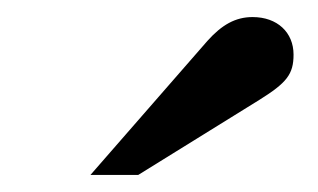

<svg xmlns="http://www.w3.org/2000/svg" viewBox="-20 -733 373 225"><path d="M86 -528H142L284 -616C316 -636 324 -646 324 -669C324 -695 305 -713 276 -713C256 -713 240 -704 223 -685Z"/></svg>

Font: XITS
Style: Bold
Weight: 700
Designer: MicroPress Inc., with final additions and corrections provided by Coen Hoffman, Elsevier (retired)
Version: Version 1.302